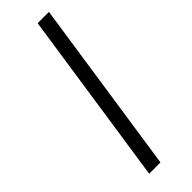

<svg xmlns="http://www.w3.org/2000/svg" viewBox="-245 -732 745 745"><g transform="rotate(-45 127.0 -359.5)"><path d="M60 0 167 -719H229L122 0Z"/></g></svg>

Font: Nunitoga
Style: Light Italic
Weight: 300
Italic angle: -9°
Designer: Vernon Adams
Foundry: Vernon Adams
Version: Version 1.0